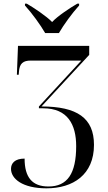

<svg xmlns="http://www.w3.org/2000/svg" viewBox="-20 -786 587 1046"><path d="M226 -606H301C327 -651 372 -713 411 -756V-766H401C363 -744 293 -698 264 -666C233 -698 164 -744 126 -766H116V-756C155 -713 200 -651 226 -606ZM233 240C378 240 492 166 492 3C492 -143 400 -206 206 -206L466 -487V-536H78L72 -379H82L83 -393C86 -441 106 -456 148 -456H423L192 -206V-196H215C349 -196 395 -107 395 10C395 160 347 230 244 230C156 230 114 181 114 78C60 78 40 104 40 134C40 188 103 240 233 240Z"/></svg>

Font: Noto Serif Display
Style: Regular
Weight: 400
Designer: Monotype Design Team
Foundry: Monotype Imaging Inc.
Version: Version 2.009